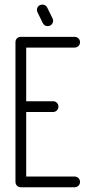

<svg xmlns="http://www.w3.org/2000/svg" viewBox="-20 -792 394 812"><path d="M45.4 -22.9V-613.8Q45.4 -623.5 52 -629.9Q58.6 -636.2 68.4 -636.2H295.4Q305.2 -636.2 311.8 -629.6Q318.4 -623 318.4 -613.5Q318.4 -604 311.8 -597.4Q305.2 -590.8 295.4 -590.8H90.8V-363.8H204.6Q214.4 -363.8 220.7 -357.2Q227.1 -350.6 227.1 -341.1Q227.1 -331.5 220.5 -325Q213.9 -318.4 204.6 -318.4H90.8V-45.4H295.4Q305.2 -45.4 311.8 -38.8Q318.4 -32.2 318.4 -22.7Q318.4 -13.2 311.8 -6.6Q305.2 0 295.4 0H68.4Q58.6 0 52 -6.6Q45.4 -13.2 45.4 -22.9ZM136.2 -750Q136.2 -759.8 142.8 -766.1Q149.4 -772.5 159.2 -772.5Q173.3 -772.5 179.7 -759.8L202.1 -714.4Q204.6 -709 204.6 -704.6Q204.6 -694.8 198 -688.2Q191.4 -681.6 181.6 -681.6Q167.5 -681.6 161.1 -694.3L138.7 -739.7Q136.2 -745.1 136.2 -750Z"/></svg>

Font: OpenGost Type A TT
Style: Regular
Weight: 400
Version: Version 0.3